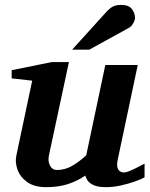

<svg xmlns="http://www.w3.org/2000/svg" viewBox="-20 -754 614 786"><path d="M571.8 -27.8Q558.6 -20.5 532 -11Q505.4 -1.5 474.1 5.4Q442.9 12.2 414.1 12.2Q379.9 12.2 362.1 3.4Q344.2 -5.4 337.4 -16.8Q330.6 -28.3 329.1 -35.2Q296.4 -12.7 257.6 -0.2Q218.8 12.2 169.9 12.2Q120.1 12.2 91.1 -8.8Q62 -29.8 51.5 -60.1Q41 -90.3 46.9 -117.2L111.8 -423.8L27.8 -433.1V-466.8L192.9 -500H262.2L180.2 -117.2Q175.3 -93.8 184.8 -75.9Q194.3 -58.1 212.9 -58.1Q246.6 -58.1 276.4 -75.7Q306.2 -93.3 333 -118.2L411.1 -487.8H543.9L461.9 -100.1Q456.1 -72.3 464.1 -60.1Q472.2 -47.9 487.8 -47.9Q495.6 -47.9 511 -54Q526.4 -60.1 571.8 -84ZM532.7 -681.2Q532.7 -671.4 525.1 -658.2Q517.6 -645 506.3 -639.2L345.7 -550.8H275.4L412.6 -702.1Q429.2 -720.7 442.4 -727.3Q455.6 -733.9 475.6 -733.9Q507.8 -733.9 520.3 -716.6Q532.7 -699.2 532.7 -681.2Z"/></svg>

Font: Charis
Style: Bold Italic
Weight: 700
Italic angle: -11°
Designer: Walt Agee, Miriam Martin, Annie Olsen, Victor Gaultney, Lorna Priest, Alan Ward, Bob Hallissy, Martin Hosken, Sharon Cor
Foundry: SIL Global
Version: Version 7.000